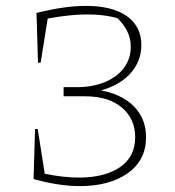

<svg xmlns="http://www.w3.org/2000/svg" viewBox="-20 -625 595 652"><path d="M99 -187H108L132 -35Q195 -22 248 -22Q335 -22 387 -57Q439 -92 439 -159Q439 -222 393.5 -260Q348 -298 269 -298H196V-329H241Q294 -329 335.5 -346Q377 -363 400.5 -394Q424 -425 424 -466Q424 -496 411.5 -520Q399 -544 379 -563Q337 -576 276 -576Q247 -576 213.5 -572.5Q180 -569 142 -562L118 -412H109L104 -581Q199 -605 271 -605Q362 -605 411 -570Q460 -535 460 -472Q460 -418 424 -377Q388 -336 323 -318Q396 -304 436 -262.5Q476 -221 476 -159Q476 -81 414 -37Q352 7 251 7Q180 7 94 -17Z"/></svg>

Font: Piazzolla Thin
Style: Regular
Weight: 100
Designer: Juan Pablo del Peral
Foundry: Huerta Tipografica
Version: Version 1.330